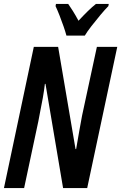

<svg xmlns="http://www.w3.org/2000/svg" viewBox="-21 -951 613 971"><path d="M-1 0 150 -714H273L361 -197H364Q372 -246 380.5 -292Q389 -338 394 -366L469 -714H572L420 0H298L209 -527H206Q202 -492 195.5 -455.5Q189 -419 182.5 -388Q176 -357 173 -338L101 0ZM315 -771Q310 -790 300.5 -817.5Q291 -845 280 -873Q269 -901 260 -920L262 -931H324Q334 -917 347.5 -895.5Q361 -874 376 -846Q401 -873 423 -894.5Q445 -916 464 -931H529L527 -920Q511 -904 487.5 -876Q464 -848 441.5 -819Q419 -790 408 -771Z"/></svg>

Font: Noto Sans ExtraCondensed SemiBold
Style: Italic
Weight: 600
Width: 2
Italic angle: -12°
Designer: Monotype Design Team
Foundry: Monotype Imaging Inc.
Version: Version 2.013; ttfautohint (v1.8.4.7-5d5b)